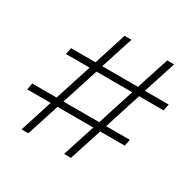

<svg xmlns="http://www.w3.org/2000/svg" viewBox="-155 -857 1017 1014"><g transform="rotate(30 353.5 -350.0)"><path d="M359 0 423 -198H205L141 0H100L163 -198H20L28 -238H176L248 -462H104L112 -502H261L324 -700H366L302 -502H520L584 -700H626L562 -502H707L699 -462H550L478 -238H623L615 -198H465L401 0ZM218 -238H436L508 -462H290Z"/></g></svg>

Font: Montserrat Light
Style: Italic
Weight: 300
Italic angle: -11.3°
Designer: Julieta Ulanovsky
Foundry: Julieta Ulanovsky
Version: Version 9.000; ttfautohint (v1.8.4.7-5d5b)